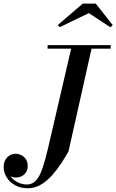

<svg xmlns="http://www.w3.org/2000/svg" viewBox="-52 -996 634 1047"><path d="M100 30.5Q59.5 30.5 29.8 13.8Q0 -3 -16 -29.5Q-32 -56 -32 -84.5Q-32 -107.5 -22.8 -124Q-13.5 -140.5 1.5 -149Q16.5 -157.5 34 -157.5Q48.5 -157.5 63.5 -150.2Q78.5 -143 88.8 -128.2Q99 -113.5 99 -91Q99 -70.5 89.8 -56.2Q80.5 -42 65.8 -35Q51 -28 34 -28Q19 -28 4 -35.2Q-11 -42.5 -21 -55.2Q-31 -68 -31 -84.5H-12Q-11.5 -66 -3.2 -49Q5 -32 19.8 -18.8Q34.5 -5.5 53.5 2.2Q72.5 10 94.5 10Q125 10 145 -12.5Q165 -35 180 -79.2Q195 -123.5 210.5 -190L340.5 -750H451.5L321.5 -170Q305 -141 282.8 -106.8Q260.5 -72.5 233 -41.2Q205.5 -10 172.2 10.2Q139 30.5 100 30.5ZM207.5 -730.5V-750H551.5V-730.5ZM274 -848 263 -859.5 399.5 -976.5H470L562.5 -859.5L550.5 -847L432.5 -924.5Z"/></svg>

Font: Bodoni Moda 11pt Medium
Style: Italic
Weight: 500
Italic angle: -13°
Designer: Owen Earl
Foundry: indestructible type
Version: Version 2.004